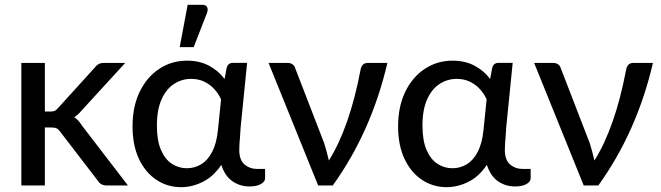

<svg xmlns="http://www.w3.org/2000/svg" viewBox="-20 -769 2741 796"><path d="M510.5 0H423Q398 0 386.5 -18.5L229.5 -223Q222 -233.5 214.5 -237Q207 -240.5 192 -240.5H166V0H68.5V-508H166V-306.5H189Q199.5 -306.5 206.8 -309.5Q214 -312.5 221 -321.5L373 -489Q380 -498.5 388.5 -503.2Q397 -508 410 -508H499L319 -311.5Q305.5 -294.5 288 -283Q306 -271 319 -249.5Z M731 7Q674.5 7 628.8 -23.2Q583 -53.5 556.2 -110Q529.5 -166.5 529.5 -245Q529.5 -328 559.5 -389.2Q589.5 -450.5 640.8 -484Q692 -517.5 755 -517.5Q808 -517.5 847.2 -496.2Q886.5 -475 911 -441.5L920 -489Q926 -508.5 946 -508.5H1004.5L977.5 -239.5L975 -200Q972 -171.5 972 -147Q972 -105.5 994 -87Q1016 -68.5 1047.5 -68.5H1079V-29.5Q1079 -16.5 1062 -6.2Q1045 4 1014 4Q975 4 943.8 -17.5Q912.5 -39 897.5 -85.5Q864.5 -36.5 820.2 -14.8Q776 7 731 7ZM754.5 -71.5Q787 -71.5 814.2 -88Q841.5 -104.5 859.8 -139.8Q878 -175 883.5 -230L896.5 -357Q886.5 -379.5 869.2 -398.8Q852 -418 827.8 -430Q803.5 -442 772 -442Q734.5 -442 702.2 -421.5Q670 -401 650.2 -358Q630.5 -315 630.5 -248Q630.5 -185.5 647.8 -146.5Q665 -107.5 693.2 -89.5Q721.5 -71.5 754.5 -71.5ZM783 -573.5H725L758 -749H818.5Q840 -749 841 -729.5Q841 -723 838 -715Z M1359.5 0H1299L1093.5 -508H1173.5Q1185 -508 1192.8 -502.2Q1200.5 -496.5 1203 -488.5L1324 -175.5Q1333 -147.5 1343.5 -103.5Q1429.5 -241.5 1474.5 -478.5Q1479.5 -508 1504 -508H1586Q1519.5 -222.5 1359.5 0Z M1832 7Q1775.5 7 1729.8 -23.2Q1684 -53.5 1657.2 -110Q1630.5 -166.5 1630.5 -245Q1630.5 -328 1660.5 -389.2Q1690.5 -450.5 1741.8 -484Q1793 -517.5 1856 -517.5Q1909 -517.5 1948.2 -496.2Q1987.5 -475 2012 -441.5L2021 -489Q2027 -508.5 2047 -508.5H2105.5L2078.5 -239.5L2076 -200Q2073 -171.5 2073 -147Q2073 -105.5 2095 -87Q2117 -68.5 2148.5 -68.5H2180V-29.5Q2180 -16.5 2163 -6.2Q2146 4 2115 4Q2076 4 2044.8 -17.5Q2013.5 -39 1998.5 -85.5Q1965.5 -36.5 1921.2 -14.8Q1877 7 1832 7ZM1855.5 -71.5Q1888 -71.5 1915.2 -88Q1942.5 -104.5 1960.8 -139.8Q1979 -175 1984.5 -230L1997.5 -357Q1987.5 -379.5 1970.2 -398.8Q1953 -418 1928.8 -430Q1904.5 -442 1873 -442Q1835.5 -442 1803.2 -421.5Q1771 -401 1751.2 -358Q1731.5 -315 1731.5 -248Q1731.5 -185.5 1748.8 -146.5Q1766 -107.5 1794.2 -89.5Q1822.5 -71.5 1855.5 -71.5Z M2460.5 0H2400L2194.5 -508H2274.5Q2286 -508 2293.8 -502.2Q2301.5 -496.5 2304 -488.5L2425 -175.5Q2434 -147.5 2444.5 -103.5Q2530.5 -241.5 2575.5 -478.5Q2580.5 -508 2605 -508H2687Q2620.5 -222.5 2460.5 0Z"/></svg>

Font: Verano Sans Medium
Style: Regular
Weight: 500
Designer: Lukasz Dziedzic with Adam Twardoch and Botio Nikoltchev
Foundry: tyPoland Lukasz Dziedzic
Version: Version 3.001;December 28, 2019;FontCreator 12.0.0.2547 64-b